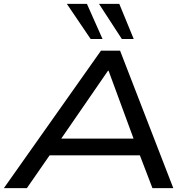

<svg xmlns="http://www.w3.org/2000/svg" viewBox="-33 -965 974 985"><path d="M-13 0 485 -705H583L856 0H749L672 -201L719 -168H181L245 -202L105 0ZM521 -602 264 -229 231 -254H696L661 -230L524 -602ZM592 -765 475 -945H579L653 -765ZM432 -765 310 -945H413L493 -765Z"/></svg>

Font: Nunito Sans 10pt Expanded Medium
Style: Italic
Weight: 500
Width: 7
Italic angle: -9°
Designer: Vernon Adams
Foundry: Vernon Adams
Version: Version 3.101;gftools[0.9.27]